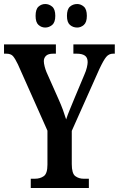

<svg xmlns="http://www.w3.org/2000/svg" viewBox="-21 -935 591 955"><path d="M132 0V-46H152Q179 -46 197 -59Q215 -72 215 -116V-285L68 -615Q54 -644 43.5 -656Q33 -668 10 -668H-1V-714H257V-668H243Q219 -668 208 -657.5Q197 -647 197 -631Q197 -620 201 -604.5Q205 -589 210 -577L270 -442Q283 -413 292 -388.5Q301 -364 308 -341Q315 -363 326.5 -390.5Q338 -418 351 -450L398 -562Q407 -582 411 -599Q415 -616 415 -626Q415 -649 401 -658.5Q387 -668 361 -668H344V-714H550V-668H541Q521 -668 507.5 -652Q494 -636 473 -591L336 -284V-119Q336 -72 353.5 -59Q371 -46 395 -46H421V0ZM363 -798Q342 -798 327 -811Q312 -824 312 -856Q312 -889 327 -902Q342 -915 363 -915Q381 -915 396 -902Q411 -889 411 -856Q411 -824 396 -811Q381 -798 363 -798ZM204 -798Q185 -798 170.5 -811Q156 -824 156 -856Q156 -889 170.5 -902Q185 -915 204 -915Q223 -915 238.5 -902Q254 -889 254 -856Q254 -824 238.5 -811Q223 -798 204 -798Z"/></svg>

Font: Noto Serif Ethiopic ExtraCondensed SemiBold
Style: Regular
Weight: 600
Width: 2
Designer: Monotype Design Team
Foundry: Monotype Imaging Inc.
Version: Version 2.102; ttfautohint (v1.8.4.7-5d5b)